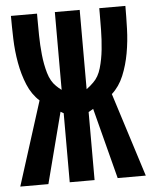

<svg xmlns="http://www.w3.org/2000/svg" viewBox="-50 -736 601 762"><g transform="rotate(-5 250.0 -355.0)"><path d="M296 -16H197V-291L185 -298L112 -16H0L106 -350Q76 -377 59 -418Q42 -459 33.5 -506.5Q25 -554 23.5 -603Q22 -652 22 -694H126V-673Q126 -646 126.5 -607.5Q127 -569 131 -530Q135 -491 145 -456.5Q155 -422 176 -402Q185 -393 197 -384V-694H296V-378Q304 -384 311 -390Q318 -396 324 -402Q345 -422 355 -456.5Q365 -491 369 -530Q373 -569 373.5 -607.5Q374 -646 374 -673V-694H478Q478 -652 476.5 -603Q475 -554 466.5 -506.5Q458 -459 441 -418Q424 -377 394 -350L500 -16H388L315 -298L296 -287Z"/></g></svg>

Font: D2Coding ligature
Style: Bold
Weight: 700
Monospace: yes
Designer: Yong-Rak Park; Jeong-Hwan Yoon; Sang-Min Lee;
Foundry: NHN Corporation
Version: Version 1.3.2; Build 20180524